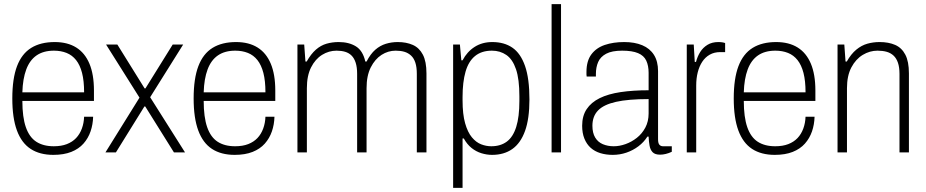

<svg xmlns="http://www.w3.org/2000/svg" viewBox="-20 -743 4513 936"><path d="M240 12Q174 12 129.5 -17Q85 -46 62.5 -107Q40 -168 40 -263Q40 -360 63 -420.5Q86 -481 132 -509.5Q178 -538 247 -538Q309 -538 351.5 -511.5Q394 -485 416 -432.5Q438 -380 438 -302V-251H89Q89 -172 106 -123Q123 -74 157 -52Q191 -30 242 -30Q279 -30 306 -40.5Q333 -51 351 -70Q369 -89 379 -116Q389 -143 390 -174H434Q433 -136 421.5 -102.5Q410 -69 387 -43Q364 -17 327.5 -2.5Q291 12 240 12ZM89 -293H390Q390 -349 380 -387.5Q370 -426 351 -450Q332 -474 304.5 -485Q277 -496 243 -496Q192 -496 158.5 -473Q125 -450 108 -404.5Q91 -359 89 -293Z M494 0 660 -267 497 -526H552L685 -312H689L822 -526H873L712 -269L882 0H828L688 -224H684L545 0Z M1124 12Q1058 12 1013.5 -17Q969 -46 946.5 -107Q924 -168 924 -263Q924 -360 947 -420.5Q970 -481 1016 -509.5Q1062 -538 1131 -538Q1193 -538 1235.5 -511.5Q1278 -485 1300 -432.5Q1322 -380 1322 -302V-251H973Q973 -172 990 -123Q1007 -74 1041 -52Q1075 -30 1126 -30Q1163 -30 1190 -40.5Q1217 -51 1235 -70Q1253 -89 1263 -116Q1273 -143 1274 -174H1318Q1317 -136 1305.5 -102.5Q1294 -69 1271 -43Q1248 -17 1211.5 -2.5Q1175 12 1124 12ZM973 -293H1274Q1274 -349 1264 -387.5Q1254 -426 1235 -450Q1216 -474 1188.5 -485Q1161 -496 1127 -496Q1076 -496 1042.5 -473Q1009 -450 992 -404.5Q975 -359 973 -293Z M1430 0V-526H1463L1469 -443H1475Q1496 -480 1520 -501Q1544 -522 1572 -530Q1600 -538 1631 -538Q1681 -538 1715 -517Q1749 -496 1761 -443H1767Q1786 -480 1809.5 -500.5Q1833 -521 1861 -529.5Q1889 -538 1919 -538Q1961 -538 1992.5 -524Q2024 -510 2041.5 -476.5Q2059 -443 2059 -385V0H2012V-383Q2012 -415 2005 -437Q1998 -459 1984 -472Q1970 -485 1951.5 -490.5Q1933 -496 1909 -496Q1872 -496 1840 -475.5Q1808 -455 1787.5 -414.5Q1767 -374 1767 -313V0H1721V-383Q1721 -415 1714 -437Q1707 -459 1694 -472Q1681 -485 1662.5 -490.5Q1644 -496 1621 -496Q1583 -496 1550 -475.5Q1517 -455 1496.5 -414.5Q1476 -374 1476 -313V0Z M2189 173V-526H2222L2229 -449H2235Q2257 -491 2294 -514.5Q2331 -538 2380 -538Q2438 -538 2478 -510.5Q2518 -483 2539.5 -421.5Q2561 -360 2561 -258Q2561 -164 2539.5 -104.5Q2518 -45 2477.5 -16.5Q2437 12 2379 12Q2353 12 2327 4Q2301 -4 2279 -21.5Q2257 -39 2241 -68H2235V173ZM2375 -30Q2420 -30 2450.5 -52.5Q2481 -75 2496.5 -124Q2512 -173 2512 -251V-274Q2512 -357 2495.5 -405.5Q2479 -454 2448.5 -475Q2418 -496 2378 -496Q2328 -496 2296 -470Q2264 -444 2249.5 -393.5Q2235 -343 2235 -270V-254Q2235 -186 2247.5 -142Q2260 -98 2280.5 -73.5Q2301 -49 2325.5 -39.5Q2350 -30 2375 -30Z M2669 0V-723H2715V0Z M2967 12Q2934 12 2906.5 3.5Q2879 -5 2859.5 -22.5Q2840 -40 2829 -67Q2818 -94 2818 -130Q2818 -178 2840 -211Q2862 -244 2903.5 -264.5Q2945 -285 3005.5 -294Q3066 -303 3142 -303V-388Q3142 -423 3130.5 -447.5Q3119 -472 3090.5 -484Q3062 -496 3013 -496Q2963 -496 2935 -481Q2907 -466 2896 -440.5Q2885 -415 2885 -383V-370H2840Q2839 -375 2839 -380Q2839 -385 2839 -392Q2839 -446 2863 -478Q2887 -510 2928.5 -524Q2970 -538 3023 -538Q3074 -538 3111 -522.5Q3148 -507 3168 -475.5Q3188 -444 3188 -396V-64Q3188 -45 3194.5 -37.5Q3201 -30 3212 -30H3255V-3Q3240 4 3225.5 7.5Q3211 11 3198 11Q3173 11 3161.5 -1Q3150 -13 3146.5 -33.5Q3143 -54 3142 -77H3136Q3119 -50 3092.5 -30Q3066 -10 3034 1Q3002 12 2967 12ZM2972 -30Q3000 -30 3029.5 -40.5Q3059 -51 3084.5 -71Q3110 -91 3126 -121Q3142 -151 3142 -190V-260Q3043 -260 2983 -246.5Q2923 -233 2895.5 -204.5Q2868 -176 2868 -130Q2868 -95 2881.5 -72.5Q2895 -50 2919 -40Q2943 -30 2972 -30Z M3328 0V-526H3362L3367 -441H3373Q3380 -468 3393.5 -489.5Q3407 -511 3429 -524.5Q3451 -538 3482 -538Q3493 -538 3502 -536.5Q3511 -535 3515 -533V-489H3491Q3462 -489 3440 -476.5Q3418 -464 3403.5 -442Q3389 -420 3381.5 -390.5Q3374 -361 3374 -326V0Z M3757 12Q3691 12 3646.5 -17Q3602 -46 3579.5 -107Q3557 -168 3557 -263Q3557 -360 3580 -420.5Q3603 -481 3649 -509.5Q3695 -538 3764 -538Q3826 -538 3868.5 -511.5Q3911 -485 3933 -432.5Q3955 -380 3955 -302V-251H3606Q3606 -172 3623 -123Q3640 -74 3674 -52Q3708 -30 3759 -30Q3796 -30 3823 -40.5Q3850 -51 3868 -70Q3886 -89 3896 -116Q3906 -143 3907 -174H3951Q3950 -136 3938.5 -102.5Q3927 -69 3904 -43Q3881 -17 3844.5 -2.5Q3808 12 3757 12ZM3606 -293H3907Q3907 -349 3897 -387.5Q3887 -426 3868 -450Q3849 -474 3821.5 -485Q3794 -496 3760 -496Q3709 -496 3675.5 -473Q3642 -450 3625 -404.5Q3608 -359 3606 -293Z M4063 0V-526H4096L4102 -443H4108Q4129 -480 4154.5 -501Q4180 -522 4208.5 -530Q4237 -538 4268 -538Q4312 -538 4344 -524Q4376 -510 4393.5 -476.5Q4411 -443 4411 -385V0H4365V-383Q4365 -415 4357.5 -437Q4350 -459 4336 -472Q4322 -485 4302.5 -490.5Q4283 -496 4258 -496Q4220 -496 4186 -475.5Q4152 -455 4130.5 -414.5Q4109 -374 4109 -313V0Z"/></svg>

Font: Archivo SemiCondensed Thin
Style: Regular
Weight: 250
Width: 4
Designer: Hector Gatti
Foundry: Omnibus-Type
Version: Version 2.001